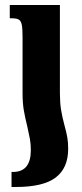

<svg xmlns="http://www.w3.org/2000/svg" viewBox="-20 -512 329 766"><path d="M70 -363Q70 -397 67 -412.5Q64 -428 55.5 -433.5Q47 -439 27 -439H19V-492H219V-141Q219 -103 223.5 -74.5Q228 -46 237 -13Q245 16 248.5 36Q252 56 252 82Q252 158 202.5 196Q153 234 43 234H26V174H32Q103 174 103 87Q103 63 99.5 43.5Q96 24 89 -7Q80 -43 75 -72Q70 -101 70 -141Z"/></svg>

Font: Noto Serif Armenian Bold Cond
Style: Regular
Weight: 700
Width: 3
Designer: Monotype Design team
Foundry: Monotype Imaging Inc.
Version: Version 1.000